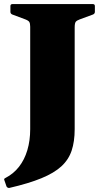

<svg xmlns="http://www.w3.org/2000/svg" viewBox="-24 -774 499 941"><path d="M-2 111Q-7 102 3 98Q42 78 69 43.5Q96 9 110 -38Q124 -85 124 -141H342Q342 -80 327 -35.5Q312 9 276.5 41.5Q241 74 179 99.5Q117 125 22 147Q13 148 8 140ZM124 -141V-754H342V-141ZM27 -744Q27 -754 37 -754H431Q441 -754 441 -744V-716Q441 -707 432 -703L367 -679Q353 -674 347.5 -667.5Q342 -661 342 -639V-553H124V-643Q124 -659 119.5 -666.5Q115 -674 95 -681L36 -703Q27 -707 27 -716Z"/></svg>

Font: Hahmlet Black
Style: Regular
Weight: 900
Version: Version 1.002